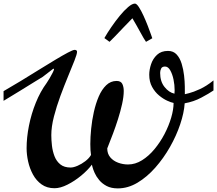

<svg xmlns="http://www.w3.org/2000/svg" viewBox="-56 -1026 1214 1074"><path d="M603 27.8Q565.9 27.8 540.5 14.4Q515.1 1 498.8 -18.8Q482.4 -38.6 473.6 -58.3Q464.8 -78.1 461.4 -91.6Q458 -105 458 -105Q435.1 -74.2 398.2 -43.7Q361.3 -13.2 321.5 6.8Q281.7 26.9 249 26.9Q206.5 26.9 176.8 5.6Q147 -15.6 128.4 -49.8Q109.9 -84 101.3 -122.8Q92.8 -161.6 92.8 -196.8Q92.8 -256.8 106 -323Q119.1 -389.2 144.3 -451.4Q169.4 -513.7 205.1 -562Q211.4 -571.3 221.2 -587.6Q231 -604 238.5 -619.1Q246.1 -634.3 246.1 -639.2Q246.1 -642.1 245.1 -642.1Q244.1 -642.1 238.8 -639.2L183.1 -596.2Q172.9 -590.3 137.9 -568.6Q103 -546.9 56.6 -518.3Q10.3 -489.7 -36.1 -461.9V-516.1Q9.3 -542 60.1 -573Q110.8 -604 160.4 -634.8Q210 -665.5 252.2 -690.9Q294.4 -716.3 323.5 -731.7Q352.5 -747.1 361.8 -747.1Q366.7 -747.1 370.8 -744.6Q375 -742.2 375 -736.8Q375 -723.6 360.4 -686.8Q345.7 -649.9 324.5 -598.4Q303.2 -546.9 281.7 -488.8Q260.3 -430.7 245.6 -373.8Q231 -316.9 231 -270Q231 -242.7 234.6 -211.2Q238.3 -179.7 249 -151.9Q259.8 -124 281.5 -106.4Q303.2 -88.9 338.9 -88.9Q355 -88.9 377.7 -98.6Q400.4 -108.4 421.4 -124.5Q442.4 -140.6 453.1 -159.2Q451.2 -170.4 450.2 -185.8Q449.2 -201.2 449.2 -220.2Q449.2 -258.8 453.9 -305.7Q458.5 -352.5 469 -399.7Q479.5 -446.8 496.3 -486.1Q513.2 -525.4 538.1 -549.3Q563 -573.2 596.2 -573.2Q620.1 -573.2 628.2 -556.6Q636.2 -540 636.2 -517.1Q636.2 -485.8 627 -444.1Q617.7 -402.3 604 -359.4Q590.3 -316.4 576.4 -279.5Q562.5 -242.7 553.2 -219.7Q543.9 -196.8 543.9 -195.8Q543.9 -166 560.8 -146Q577.6 -126 604.5 -116Q631.3 -106 660.2 -106Q700.7 -106 738.5 -129.6Q776.4 -153.3 808.3 -191.9Q840.3 -230.5 864.3 -276.4Q888.2 -322.3 901.6 -367.9Q915 -413.6 915 -450.2Q901.4 -452.6 878.9 -462.9Q856.4 -473.1 833.5 -492.2Q810.5 -511.2 794.7 -540Q778.8 -568.8 778.8 -607.9Q778.8 -636.2 789.1 -667Q799.3 -697.8 822.5 -719.5Q845.7 -741.2 883.8 -741.2Q914.1 -741.2 932.4 -720.9Q950.7 -700.7 960.2 -669.4Q969.7 -638.2 973.6 -604.2Q977.5 -570.3 977.8 -541.7Q978 -513.2 978 -499Q978 -499 1001.7 -504.9Q1025.4 -510.7 1062.3 -527.6Q1099.1 -544.4 1138.2 -576.2V-520Q1113.3 -502.9 1070.3 -480Q1027.3 -457 977.1 -448.2Q973.6 -395 952.1 -331.1Q930.7 -267.1 894.8 -203.9Q858.9 -140.6 812.5 -88.1Q766.1 -35.6 712.9 -3.9Q659.7 27.8 603 27.8ZM919.9 -502Q919.9 -506.3 920.4 -511.5Q920.9 -516.6 920.9 -521Q920.9 -550.8 914.6 -581.3Q908.2 -611.8 896.2 -632.8Q884.3 -653.8 867.2 -653.8Q850.6 -653.8 845.2 -642.3Q839.8 -630.9 839.8 -618.2Q839.8 -570.3 864.3 -539.6Q888.7 -508.8 919.9 -502ZM556.6 -792 527.8 -813Q543.9 -841.3 566.7 -874.5Q589.4 -907.7 614 -937.7Q638.7 -967.8 661.1 -986.8Q683.6 -1005.9 698.7 -1005.9Q708 -1005.9 720.7 -986.6Q733.4 -967.3 746.3 -939Q759.3 -910.6 770.5 -881.8Q781.7 -853 788.6 -833Q795.4 -813 795.9 -812L760.7 -792Q749.5 -807.6 728.5 -846.4Q707.5 -885.3 684.6 -923.8Q659.2 -897.9 634 -871.6Q608.9 -845.2 588.6 -824Q568.4 -802.7 556.6 -792Z"/></svg>

Font: Norican
Style: Regular
Weight: 400
Designer: Vernon Adams
Foundry: Vernon Adams
Version: Version 1.100; ttfautohint (v1.8.4.7-5d5b);gftools[0.9.33]